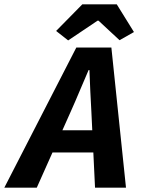

<svg xmlns="http://www.w3.org/2000/svg" viewBox="-63 -873 683 893"><path d="M-43 0 292 -652H455L523 0H379L362 -353Q359 -402 357 -449.5Q355 -497 353 -547H349Q328 -499 308 -451Q288 -403 266 -354L108 0ZM120 -164 145 -267H443L420 -164ZM254 -685 198 -729 320 -853H480L560 -724L493 -686L395 -777H391Z"/></svg>

Font: Source Code Pro ExtraLight
Style: Bold Italic
Weight: 700
Italic angle: -11°
Monospace: yes
Version: Version 1.016;hotconv 1.0.116;makeotfexe 2.5.65601